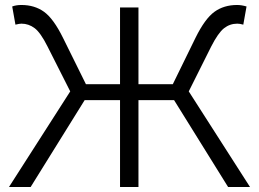

<svg xmlns="http://www.w3.org/2000/svg" viewBox="-20 -751 1040 771"><path d="M262 -384 171 -564Q143 -620 119 -638Q95 -656 66 -656Q58 -656 42 -652L29 -725Q45 -731 66 -731Q119 -731 157 -703.5Q195 -676 233 -599L325 -413H462V-721H536V-413H674L765 -599Q803 -676 841 -703.5Q879 -731 932 -731Q950 -731 970 -725L957 -652Q943 -656 933 -656Q903 -656 879.5 -637.5Q856 -619 828 -564L738 -384L984 0H896L679 -349H536V0H462V-349H320L103 0H16Z"/></svg>

Font: Nebula Sans Book
Style: Regular
Weight: 400
Designer: Paul D. Hunt for Adobe (as Source Sans)
Foundry: Nebula Entertainment & Broadcasting LLC
Version: Version 1.010